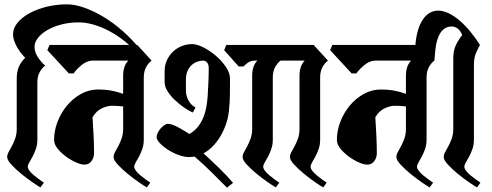

<svg xmlns="http://www.w3.org/2000/svg" viewBox="-20 -846 2266 884"><path d="M96 -580Q87 -589 77 -601.5Q67 -614 59 -628Q51 -642 45.5 -657.5Q40 -673 40 -688Q40 -716 60.5 -741Q81 -766 115.5 -785Q150 -804 195 -815Q240 -826 289 -826Q325 -826 368.5 -810.5Q412 -795 457 -768Q502 -741 544.5 -703.5Q587 -666 622 -623L604 -610Q574 -642 540 -667Q506 -692 471.5 -709Q437 -726 404 -734.5Q371 -743 343 -743Q299 -743 261.5 -733Q224 -723 197 -707Q170 -691 154.5 -671Q139 -651 139 -631Q139 -606 154.5 -582.5Q170 -559 188 -544Q173 -533 162.5 -513.5Q152 -494 152 -467V-203Q152 -179 145 -159.5Q138 -140 130 -125Q122 -110 115 -98.5Q108 -87 108 -78Q108 -70 116 -59.5Q124 -49 136 -39Q148 -29 160.5 -20Q173 -11 182 -5L166 17Q154 10 128.5 -7.5Q103 -25 77.5 -46Q52 -67 32.5 -88Q13 -109 13 -123Q13 -134 20 -146.5Q27 -159 35 -174Q43 -189 50 -208.5Q57 -228 57 -252V-482Q57 -516 66.5 -538Q76 -560 96 -580Z M642 -203Q642 -179 635 -159.5Q628 -140 620 -125Q612 -110 605 -98.5Q598 -87 598 -78Q598 -70 606 -59.5Q614 -49 626 -39Q638 -29 650.5 -20Q663 -11 672 -5L656 17Q644 10 618.5 -7.5Q593 -25 567.5 -46Q542 -67 522.5 -88Q503 -109 503 -123Q503 -134 510 -146.5Q517 -159 525 -174Q533 -189 540 -208.5Q547 -228 547 -252V-356Q520 -359 495 -359Q474 -359 448.5 -347Q423 -335 406 -306Q407 -287 408.5 -264.5Q410 -242 411 -219.5Q412 -197 412.5 -176.5Q413 -156 413 -141Q413 -120 401 -104Q389 -88 369 -88Q353 -88 329.5 -98.5Q306 -109 283.5 -125.5Q261 -142 245 -162Q229 -182 229 -202Q229 -244 245 -285.5Q261 -327 288.5 -360Q316 -393 353 -413.5Q390 -434 432 -434Q464 -434 491.5 -429Q519 -424 547 -414V-497Q547 -543 571 -567H403Q378 -565 355 -546Q332 -527 319 -508H297L198 -615L208 -639H612L678 -567Q663 -556 652.5 -536.5Q642 -517 642 -490V-203Z M701 -215Q701 -224 706.5 -235Q712 -246 720 -255Q728 -264 737 -270Q746 -276 754 -276Q763 -276 776 -271Q789 -266 803 -258.5Q817 -251 830 -243Q843 -235 852 -229Q876 -243 891 -262Q906 -281 915.5 -303.5Q925 -326 929.5 -350.5Q934 -375 936 -401Q938 -434 939.5 -467.5Q941 -501 941 -534Q941 -549 933.5 -558Q926 -567 915 -567Q902 -567 888 -562Q874 -557 862.5 -546.5Q851 -536 843.5 -519.5Q836 -503 836 -479V-429Q836 -407 847 -385Q858 -363 880 -351L868 -328Q847 -337 824.5 -353Q802 -369 782.5 -388Q763 -407 750.5 -427.5Q738 -448 738 -468V-519Q738 -547 749 -570Q760 -593 778 -609.5Q796 -626 818.5 -634.5Q841 -643 864 -643Q886 -643 916 -628Q946 -613 973.5 -589.5Q1001 -566 1020 -538Q1039 -510 1039 -484Q1039 -446 1038.5 -409.5Q1038 -373 1034 -335Q1031 -306 1021.5 -277.5Q1012 -249 997 -222.5Q982 -196 961.5 -174.5Q941 -153 917 -140Q952 -108 989.5 -71.5Q1027 -35 1053 -4L1025 18Q995 -12 956 -51Q917 -90 876 -125Q870 -124 863.5 -123.5Q857 -123 850 -123Q828 -123 802 -132.5Q776 -142 753.5 -156.5Q731 -171 716 -187Q701 -203 701 -215ZM1272 -567Q1257 -556 1246.5 -536.5Q1236 -517 1236 -490V-203Q1236 -179 1229 -159.5Q1222 -140 1214 -125Q1206 -110 1199 -98.5Q1192 -87 1192 -78Q1192 -70 1200 -59.5Q1208 -49 1220 -39Q1232 -29 1244.5 -20Q1257 -11 1266 -5L1250 17Q1238 10 1212.5 -7.5Q1187 -25 1161.5 -46Q1136 -67 1116.5 -88Q1097 -109 1097 -123Q1097 -134 1104 -146.5Q1111 -159 1119 -174Q1127 -189 1134 -208.5Q1141 -228 1141 -252V-497Q1141 -543 1165 -567H1150Q1131 -565 1120 -556.5Q1109 -548 1101 -540H1079L1012 -615L1022 -639H1206Z M1454 -203Q1454 -179 1447 -159.5Q1440 -140 1432 -125Q1424 -110 1417 -98.5Q1410 -87 1410 -78Q1410 -70 1418 -59.5Q1426 -49 1438 -39Q1450 -29 1462.5 -20Q1475 -11 1484 -5L1468 17Q1456 10 1430.5 -7.5Q1405 -25 1379.5 -46Q1354 -67 1334.5 -88Q1315 -109 1315 -123Q1315 -134 1322 -146.5Q1329 -159 1337 -174Q1345 -189 1352 -208.5Q1359 -228 1359 -252V-497Q1359 -543 1383 -567H1185L1163 -639H1424L1490 -567Q1475 -556 1464.5 -536.5Q1454 -517 1454 -490V-203Z M1944 -203Q1944 -179 1937 -159.5Q1930 -140 1922 -125Q1914 -110 1907 -98.5Q1900 -87 1900 -78Q1900 -70 1908 -59.5Q1916 -49 1928 -39Q1940 -29 1952.5 -20Q1965 -11 1974 -5L1958 17Q1946 10 1920.5 -7.5Q1895 -25 1869.5 -46Q1844 -67 1824.5 -88Q1805 -109 1805 -123Q1805 -134 1812 -146.5Q1819 -159 1827 -174Q1835 -189 1842 -208.5Q1849 -228 1849 -252V-356Q1822 -359 1797 -359Q1776 -359 1750.5 -347Q1725 -335 1708 -306Q1709 -287 1710.5 -264.5Q1712 -242 1713 -219.5Q1714 -197 1714.5 -176.5Q1715 -156 1715 -141Q1715 -120 1703 -104Q1691 -88 1671 -88Q1655 -88 1631.5 -98.5Q1608 -109 1585.5 -125.5Q1563 -142 1547 -162Q1531 -182 1531 -202Q1531 -244 1547 -285.5Q1563 -327 1590.5 -360Q1618 -393 1655 -413.5Q1692 -434 1734 -434Q1766 -434 1793.5 -429Q1821 -424 1849 -414V-497Q1849 -543 1873 -567H1705Q1680 -565 1657 -546Q1634 -527 1621 -508H1599L1500 -615L1510 -639H1914L1980 -567Q1965 -556 1954.5 -536.5Q1944 -517 1944 -490V-203Z M2060 -724Q2027 -724 2008 -695Q1989 -666 1984 -612L1980 -567L1889 -601L1893 -645Q1900 -717 1927.5 -757Q1955 -797 1998 -797Q2020 -797 2045.5 -785Q2071 -773 2096 -751.5Q2121 -730 2145 -701Q2169 -672 2190 -639Q2182 -625 2172 -603Q2162 -581 2162 -547V-203Q2162 -179 2155 -159.5Q2148 -140 2140 -125Q2132 -110 2125 -98.5Q2118 -87 2118 -78Q2118 -70 2126 -59.5Q2134 -49 2146 -39Q2158 -29 2170.5 -20Q2183 -11 2192 -5L2176 17Q2164 10 2138.5 -7.5Q2113 -25 2087.5 -46Q2062 -67 2042.5 -88Q2023 -109 2023 -123Q2023 -134 2030 -146.5Q2037 -159 2045 -174Q2053 -189 2060 -208.5Q2067 -228 2067 -252V-580Q2067 -615 2080.5 -641.5Q2094 -668 2108 -684Q2102 -702 2089 -713Q2076 -724 2060 -724Z"/></svg>

Font: Jaini Purva
Style: Regular
Weight: 400
Designer: Girish Dalvi, Maithili Shingre
Foundry: Ek Type
Version: Version 1.001;PS 1.000;hotconv 16.6.51;makeotf.lib2.5.65220